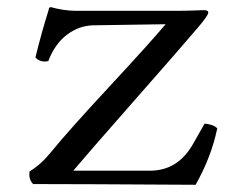

<svg xmlns="http://www.w3.org/2000/svg" viewBox="-20 -510 680 532"><path d="M121.1 -490.2Q155.3 -480.5 189.9 -480H473.1Q486.3 -480 502.7 -480.5Q519 -481 531.5 -481.4Q543.9 -481.9 544.9 -481.9Q557.1 -481.9 557.1 -475.1Q557.1 -467.3 528.8 -434.1Q482.9 -379.9 353.5 -232.9Q224.1 -85.9 183.1 -37.1H396Q472.2 -37.1 514.2 -109.9L546.9 -167.5Q572.3 -165 582 -154.3Q565.4 -74.7 522 2Q198.7 0 71.8 0Q58.6 -13.2 62 -35.2Q93.3 -53.7 122.1 -89.4Q168 -146 281 -267.8Q394 -389.6 439 -442.9L238.8 -439.9Q198.7 -439 165.3 -413.6Q131.8 -388.2 113.8 -340.8Q92.8 -335.9 78.1 -350.6Q94.2 -417 115.2 -483.9Q115.2 -490.2 121.1 -490.2Z"/></svg>

Font: Linux Libertine Mono
Style: Mono
Weight: 400
Designer: Philipp H. Poll
Foundry: Philipp H. Poll
Version: Version 5.1.7 ; ttfautohint (v0.9)